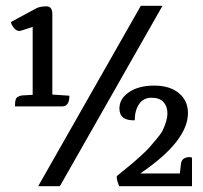

<svg xmlns="http://www.w3.org/2000/svg" viewBox="-20 -644 702 664"><path d="M644 0H392Q382 -26 384 -35Q387 -38 409.5 -56Q432 -74 439.5 -80.5Q447 -87 467.5 -105.5Q488 -124 496.5 -134Q505 -144 520 -161.5Q535 -179 542 -192Q559 -227 559 -251.5Q559 -276 545.5 -291Q532 -306 504 -306Q476 -306 461 -284Q446 -262 446 -228Q393 -226 393 -269Q393 -303 426.5 -325.5Q460 -348 513.5 -348Q567 -348 598.5 -322Q630 -296 630 -253Q630 -156 465 -44H602L606 -79Q608 -93 620.5 -98Q633 -103 644 -99ZM467 -624H542L187 0H112ZM195 -276H32V-282Q32 -303 40 -308Q48 -313 56 -314L93 -316V-551L53 -538Q39 -534 28.5 -547Q18 -560 18 -568L105 -615Q118 -622 141 -622Q161 -622 161 -595V-317L220 -313Q220 -276 195 -276Z"/></svg>

Font: Karma Medium
Style: Regular
Weight: 500
Designer: Joana Correia
Foundry: Indian Type Foundry
Version: Version 1.202;PS 1.0;hotconv 1.0.78;makeotf.lib2.5.61930; tt